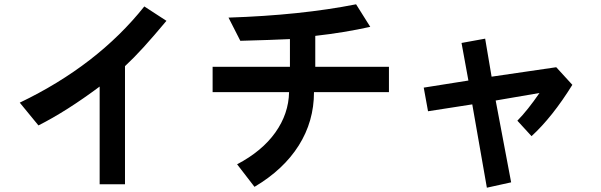

<svg xmlns="http://www.w3.org/2000/svg" viewBox="-20 -741 2800 894"><path d="M562 117H444V-338Q290 -223 159 -157L72 -263Q433 -436 652 -711L755 -644Q694 -571 648.5 -521Q603 -471 562 -433Z M1442 -312Q1442 -176 1371 -63.5Q1300 49 1165 129L1084 24Q1200 -37 1262 -124Q1324 -211 1326 -312H970V-430H1330V-559Q1249 -555 1099 -551L1044 -659Q1380 -670 1638 -721L1704 -616Q1582 -589 1448 -574V-430H1791V-312Z M2360 108 2247 133 2179 -255 1973 -223 1953 -333 2161 -366 2129 -541 2239 -561 2269 -384 2570 -428 2645 -346Q2552 -196 2455 -107L2389 -179Q2437 -228 2492 -308L2288 -273Z"/></svg>

Font: LINE Seed Sans KR Bold
Style: Regular
Weight: 700
Designer: LINE BX Design & Sandoll Inc & Dalton Maag Ltd
Foundry: Sandoll Inc.
Version: Version 1.000